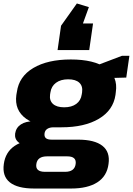

<svg xmlns="http://www.w3.org/2000/svg" viewBox="-44 -893 764 1104"><path d="M309 -161Q175 -161 106.5 -210Q38 -259 50 -347L53 -364Q65 -453 147.5 -502Q230 -551 363 -551Q497 -551 566 -502Q635 -453 622 -364L620 -347Q607 -259 524.5 -210Q442 -161 309 -161ZM152 191Q57 191 12.5 155.5Q-32 120 -22 50Q-13 -18 40 -54Q93 -90 190 -90H405Q500 -90 545 -54.5Q590 -19 580 50Q571 120 515.5 155.5Q460 191 365 191ZM330 95Q385 95 391 50Q394 28 382 17Q370 6 342 6H227Q171 6 165 50Q158 95 215 95ZM131 -55Q86 -55 62.5 -74.5Q39 -94 43 -125Q48 -159 76 -177.5Q104 -196 151 -196H313L309 -161H264Q242 -161 228 -152Q214 -143 212 -125Q210 -107 220 -98.5Q230 -90 253 -90H298L294 -55ZM325 -276Q368 -276 394.5 -295.5Q421 -315 426 -350L428 -362Q433 -398 412 -417.5Q391 -437 348 -437Q305 -437 278 -417Q251 -397 246 -362L244 -350Q239 -315 260.5 -295.5Q282 -276 325 -276ZM478 -504 657 -572H700L682 -447L469 -441ZM287 -605 307 -745 398 -873 467 -852 398 -662 336 -758H491L469 -605Z"/></svg>

Font: Pathway Extreme 28pt ExtraBold
Style: Italic
Weight: 800
Italic angle: -8°
Designer: Eduardo Rodriguez Tunni
Foundry: Eduardo Rodriguez Tunni
Version: Version 1.001;gftools[0.9.26]